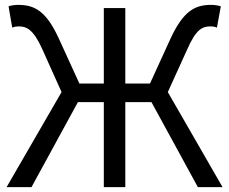

<svg xmlns="http://www.w3.org/2000/svg" viewBox="-20 -766 938 786"><path d="M7 0H109L299 -348H405V0H493V-348H600L790 0H891L667 -389L747 -565C783 -647 809 -658 842 -658C849 -658 860 -657 868 -653L884 -740C873 -744 858 -746 844 -746C778 -746 731 -721 679 -610L594 -424H493V-733H405V-424H305L220 -610C169 -721 121 -746 55 -746C40 -746 26 -744 15 -740L30 -653C39 -657 50 -658 56 -658C88 -658 116 -647 153 -565L232 -389Z"/></svg>

Font: Noto Sans CJK SC
Style: Regular
Weight: 400
Designer: Ryoko NISHIZUKA 西塚涼子 (kana, bopomofo & ideographs); Paul D. Hunt (Latin, Greek & Cyrillic); Sandoll Communications 산돌커뮤니
Foundry: Adobe
Version: Version 2.004;hotconv 1.0.118;makeotfexe 2.5.65603